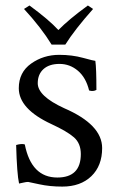

<svg xmlns="http://www.w3.org/2000/svg" viewBox="-20 -671 432 703"><path d="M168.9 -507.8Q130.9 -569.8 67.9 -638.2L87.9 -650.9Q158.7 -599.1 193.8 -561Q231.9 -600.1 301.8 -650.9L320.8 -638.2Q253.9 -563 219.2 -507.8ZM329.1 -448.2Q333 -421.4 333 -341.8Q320.8 -335 306.2 -339.8Q294.9 -386.7 265.4 -411.9Q235.8 -437 198 -437Q160.2 -437 139.2 -418Q118.2 -398.9 118.2 -366.2Q118.2 -319.3 214.8 -274.9Q354 -214.8 354 -128.9Q354 -64 314.5 -25.9Q274.9 12.2 208 12.2Q162.1 12.2 123.5 3.7Q85 -4.9 83 -4.9Q76.2 -4.9 65.7 -2.4Q55.2 0 49.8 1Q42 -33.2 39.1 -140.1Q60.1 -146 70.8 -142.1Q94.7 -21 189.9 -21Q275.9 -21 275.9 -106.9Q275.9 -146 251 -168Q226.1 -189.9 168 -216.8Q48.8 -272 48.8 -348.1Q48.8 -406.2 94 -438.2Q139.2 -470.2 196.8 -470.2Q243.7 -470.2 283.9 -459.2Q324.2 -448.2 329.1 -448.2Z"/></svg>

Font: Linux Libertine Capitals
Style: Small Caps
Weight: 400
Designer: Philipp H. Poll
Foundry: Philipp H. Poll
Version: Version 5.1.3